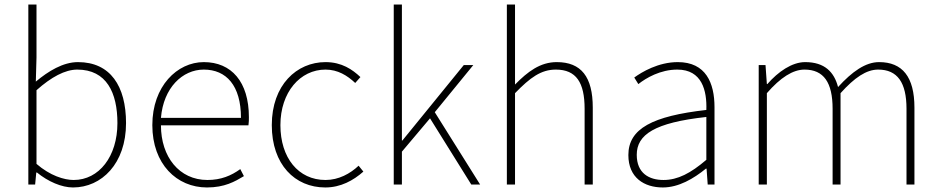

<svg xmlns="http://www.w3.org/2000/svg" viewBox="-20 -814 4151 847"><path d="M302 13C428 13 536 -92 536 -271C536 -434 467 -540 324 -540C258 -540 193 -500 138 -454L141 -560V-794H105V0H135L140 -53H143C192 -13 252 13 302 13ZM305 -20C263 -20 201 -39 141 -91V-416C206 -474 267 -507 321 -507C450 -507 498 -405 498 -271C498 -124 417 -20 305 -20Z M893 13C971 13 1016 -13 1056 -37L1040 -68C1000 -39 955 -20 895 -20C771 -20 690 -122 690 -261H1076C1078 -275 1078 -286 1078 -297C1078 -453 1001 -540 879 -540C762 -540 652 -434 652 -262C652 -90 760 13 893 13ZM690 -294C701 -427 785 -507 879 -507C978 -507 1043 -437 1043 -294Z M1415 13C1483 13 1539 -18 1583 -57L1562 -83C1525 -48 1474 -20 1416 -20C1296 -20 1217 -118 1217 -262C1217 -407 1304 -507 1416 -507C1470 -507 1512 -481 1547 -448L1570 -474C1535 -507 1488 -540 1416 -540C1289 -540 1179 -439 1179 -262C1179 -88 1281 13 1415 13Z M1717 0H1753V-145L1877 -292L2059 0H2098L1898 -319L2068 -527H2026L1755 -194H1753V-794H1717Z M2216 0H2252V-403C2319 -472 2367 -507 2432 -507C2522 -507 2559 -450 2559 -334V0H2595V-339C2595 -475 2544 -540 2436 -540C2363 -540 2308 -498 2252 -441V-560V-794H2216Z M2904 13C2974 13 3040 -26 3094 -70H3097L3102 0H3132V-341C3132 -448 3094 -540 2970 -540C2884 -540 2811 -496 2778 -472L2796 -443C2830 -470 2893 -507 2968 -507C3077 -507 3099 -414 3096 -329C2859 -302 2752 -247 2752 -130C2752 -30 2822 13 2904 13ZM2907 -20C2843 -20 2789 -50 2789 -131C2789 -220 2867 -273 3096 -298V-109C3027 -50 2970 -20 2907 -20Z M3327 0H3363V-403C3423 -472 3478 -507 3529 -507C3614 -507 3653 -450 3653 -334V0H3688V-403C3750 -472 3802 -507 3854 -507C3939 -507 3979 -450 3979 -334V0H4014V-339C4014 -475 3961 -540 3858 -540C3798 -540 3739 -498 3677 -430C3660 -496 3618 -540 3532 -540C3474 -540 3413 -498 3365 -443H3363L3357 -527H3327Z"/></svg>

Font: Harano Aji Gothic ExtraLight
Style: Regular
Weight: 250
Foundry: Masamichi Hosoda
Version: HaranoAjiGothic-ExtraLight version 20230610;ttx 4.39.4